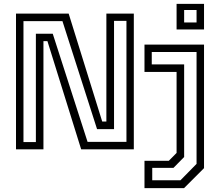

<svg xmlns="http://www.w3.org/2000/svg" viewBox="-20 -770 1134 990"><path d="M101 -37.5H165V-596H252L431.5 -38.5H632V-662.5H568V-104H480.5L302 -661H101ZM62.5 0V-700H334L507 -143.5H528.5V-700H670V0H398.5L224.5 -558H204V0ZM725 200V59H850.5L890.5 18.5V-399H725V-540H1032V97L929 200ZM765 159.5H910.5L993.5 75V-502H762.5V-438H929.5V39.5L874.5 95.5H765ZM890.5 -618V-750H1032V-618ZM929.5 -654H993.5V-718.5H929.5Z"/></svg>

Font: Tourney
Style: Regular
Weight: 400
Designer: Tyler Finck
Foundry: Etcetera Type Co
Version: Version 1.015